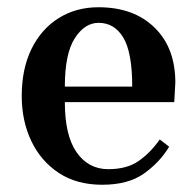

<svg xmlns="http://www.w3.org/2000/svg" viewBox="-20 -500 540 530"><path d="M262 10Q192 10 142.5 -22.5Q93 -55 66.5 -110.5Q40 -166 40 -235Q40 -310 67 -365Q94 -420 142 -450Q190 -480 252 -480Q349 -480 406.5 -424Q464 -368 464 -272L461 -218H159Q159 -126 191.5 -79.5Q224 -33 279 -33Q330 -33 362.5 -55.5Q395 -78 421 -115L447 -95Q421 -52 377.5 -21Q334 10 262 10ZM159 -261H345Q345 -355 320.5 -396Q296 -437 252 -437Q214 -437 186.5 -394.5Q159 -352 159 -261Z"/></svg>

Font: El Messiri SemiBold
Style: Regular
Weight: 600
Designer: Mohamed Gaber
Foundry: Kief Type Foundry
Version: Version 2.020; ttfautohint (v1.8.3)